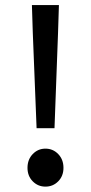

<svg xmlns="http://www.w3.org/2000/svg" viewBox="-20 -710 352 743"><path d="M121.6 -213.9 106.9 -583 103.5 -690.4H208L204.6 -583L190.9 -213.9ZM155.8 12.2Q127 12.2 106.7 -8.3Q86.4 -28.8 86.4 -60.5Q86.4 -92.8 106.7 -113.8Q127 -134.8 155.8 -134.8Q185.1 -134.8 205.3 -113.8Q225.6 -92.8 225.6 -60.5Q225.6 -28.8 205.3 -8.3Q185.1 12.2 155.8 12.2Z"/></svg>

Font: Akatab SemiBold
Style: Regular
Weight: 600
Designer: SIL Global
Foundry: SIL Global
Version: Version 4.100